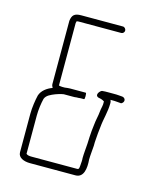

<svg xmlns="http://www.w3.org/2000/svg" viewBox="-98 -706 650 775"><g transform="rotate(15 226.5 -319.0)"><path d="M333 -620C333 -627 327 -634 320 -634H146C118 -634 108 -625 105 -600V-336C105 -331 107 -326 110 -321C88 -313 67 -298 60 -276C55 -255 50 -223 50 -197V-36C50 -14 74 -4 100 -4H290C325 -4 330 -43 327 -80C327 -96 330 -122 331 -139C331 -148 331 -156 332 -165L334 -191L337 -218C340 -254 351 -284 351 -323C351 -327 350 -331 348 -335H353C362 -335 370 -335 377 -334L389 -333C392 -332 395 -333 398 -336C408 -345 403 -358 391 -360L379 -361C370 -362 362 -362 353 -362H330C323 -362 315 -362 306 -361C299 -360 279 -338 299 -331C310 -329 316 -327 324 -322V-310C323 -298 320 -291 319 -279C317 -257 312 -243 310 -220L307 -194C306 -176 304 -158 304 -140C303 -123 300 -96 300 -79C301 -71 300 -61 299 -48C298 -37 298 -31 290 -31H100C90 -31 82 -32 77 -37V-197C77 -221 81 -249 86 -269C92 -285 110 -292 127 -299L142 -304C146 -305 152 -307 160 -308H198C203 -308 208 -308 213 -309C218 -309 223 -309 230 -310H244C246 -310 247 -314 247 -323C247 -332 246 -337 244 -337H179C172 -337 165 -336 157 -335H146C141 -335 136 -336 132 -337V-598L134 -606C138 -607 142 -607 146 -607H320C327 -607 333 -613 333 -620Z"/></g></svg>

Font: Electronic
Style: Lt
Weight: 300
Version: Version 1.011